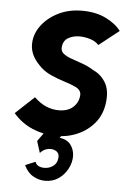

<svg xmlns="http://www.w3.org/2000/svg" viewBox="-51 -544 535 774"><g transform="rotate(5 216.5 -157.0)"><path d="M15 -70 91 -141Q115 -118 139.5 -107.5Q164 -97 191 -97Q229 -97 250.5 -118Q272 -139 272 -170Q270 -187 250.5 -196.5Q231 -206 203 -214.5Q175 -223 146.5 -236Q118 -249 97 -272Q62 -308 60.5 -348.5Q59 -389 83.5 -424.5Q108 -460 151.5 -482.5Q195 -505 250 -505Q305 -505 345.5 -485.5Q386 -466 408 -437L327 -373Q313 -388 291 -394.5Q269 -401 249 -401Q224 -401 204 -390Q184 -379 181 -353Q179 -336 191 -326Q203 -316 224.5 -308.5Q246 -301 270 -292.5Q294 -284 316 -270Q347 -256 365.5 -225.5Q384 -195 378 -145Q372 -95 343.5 -61Q315 -27 273.5 -9.5Q232 8 184.5 7Q137 6 92.5 -13Q48 -32 15 -70ZM160 191Q136 191 112.5 178Q89 165 75 135L116 118Q120 131 133.5 136Q147 141 163 138.5Q179 136 191.5 125.5Q204 115 206 96Q209 77 195.5 68Q182 59 163 62Q144 65 130 81L115 34L176 -51L239 -29L204 13Q235 17 249.5 36.5Q264 56 264.5 81.5Q265 107 252 132.5Q239 158 215.5 174.5Q192 191 160 191Z"/></g></svg>

Font: Kulim Park
Style: Bold Italic
Weight: 700
Italic angle: -8°
Designer: Noponies / Dale Sattler
Foundry: Noponies
Version: Version 1.000; ttfautohint (v1.8.3)